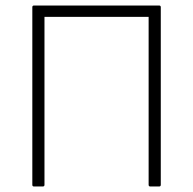

<svg xmlns="http://www.w3.org/2000/svg" viewBox="-20 -675 699 695"><path d="M103 0Q97 0 97 -6V-649Q97 -655 103 -655H556Q562 -655 562 -649V-6Q562 0 556 0H524Q518 0 518 -6V-614H141V-6Q141 0 135 0Z"/></svg>

Font: Sofia Sans ExtraLight
Style: Regular
Weight: 250
Version: Version 4.100-B